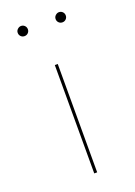

<svg xmlns="http://www.w3.org/2000/svg" viewBox="-117 -626 477 676"><g transform="rotate(-20 121.5 -288.0)"><path d="M32 -557Q32 -565 38 -570.5Q44 -576 51 -576Q59 -576 64.5 -570.5Q70 -565 70 -557Q70 -549 64.5 -543.5Q59 -538 51 -538Q43 -538 37.5 -543.5Q32 -549 32 -557ZM174 -557Q174 -565 180 -570.5Q186 -576 193 -576Q201 -576 206.5 -570.5Q212 -565 212 -557Q212 -549 206.5 -543.5Q201 -538 193 -538Q185 -538 179.5 -543.5Q174 -549 174 -557ZM116 -406H127V0H116Z"/></g></svg>

Font: Ysabeau Infant Hairline
Style: Regular
Weight: 100
Designer: Christian Thalmann (Catharsis Fonts)
Version: Version 0.003